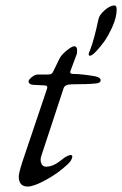

<svg xmlns="http://www.w3.org/2000/svg" viewBox="-20 -672 449 706"><path d="M312 -490Q326 -526 342 -601Q345 -617 365 -634.5Q385 -652 401 -652Q409 -652 409 -637Q409 -608 393 -573Q377 -538 363 -519Q349 -500 337 -487Q319 -467 311 -467Q306 -467 306 -473Q306 -476 312 -490ZM229 -68Q194 -35 149 -10.5Q104 14 82 14Q49 14 49 -23Q49 -36 63 -79L153 -346Q157 -358 143 -358L103 -360Q85 -361 85 -374Q85 -376 89.5 -381.5Q94 -387 102.5 -392.5Q111 -398 119 -398H155Q165 -398 169.5 -401Q174 -404 179 -416L199 -457Q207 -472 226 -487Q245 -502 253 -502Q263 -502 263.5 -488Q264 -474 261 -470L239 -411Q237 -405 240 -402.5Q243 -400 252 -400Q279 -400 327 -392Q350 -388 350 -377Q350 -366 331 -365Q301 -362 245 -362Q219 -362 214 -348L132 -99Q127 -85 131.5 -72Q136 -59 150 -59Q155 -59 160 -60Q165 -61 168.5 -62Q172 -63 177.5 -65.5Q183 -68 185.5 -69.5Q188 -71 194 -75Q200 -79 201.5 -80.5Q203 -82 210 -87Q217 -92 218 -93Q242 -108 246 -98Q246 -84 229 -68Z"/></svg>

Font: EB Garamond 12
Style: Italic
Weight: 400
Italic angle: -17°
Version: Version 0.016; ttfautohint (v1.8.4)